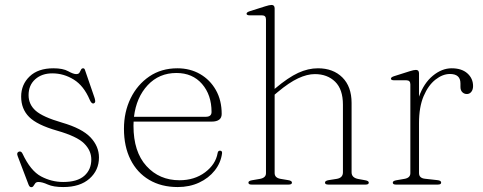

<svg xmlns="http://www.w3.org/2000/svg" viewBox="-20 -746 1951 776"><path d="M191.5 -449.5Q149 -449.5 122.2 -425.5Q95.5 -401.5 95.5 -361.5Q95.5 -324 124.2 -298.5Q153 -273 230.5 -250.5Q311.5 -227 345.8 -190.8Q380 -154.5 380 -109.5Q380 -58 341.8 -24Q303.5 10 235.5 10Q196 10 173.2 -0.2Q150.5 -10.5 135.5 -10.5Q126.5 -10.5 122.5 -5.2Q118.5 0 115.5 5.2Q112.5 10.5 106 10.5Q99.5 10.5 95.5 0.5L51.5 -115Q46 -129 56 -133Q65.5 -136.5 71 -125Q103.5 -55.5 146 -33Q188.5 -10.5 235.5 -10.5Q292.5 -10.5 320.8 -35.5Q349 -60.5 349 -101.5Q349 -137.5 320 -166.2Q291 -195 210.5 -218Q130 -241 97.8 -273.2Q65.5 -305.5 65.5 -355.5Q65.5 -404.5 99.8 -437.2Q134 -470 196 -470Q234.5 -470 255.5 -458.2Q276.5 -446.5 288 -446.5Q297.5 -446.5 301.2 -452.5Q305 -458.5 307.5 -464.2Q310 -470 316 -470Q321.5 -470 323.5 -463L361 -354Q364 -346 364.8 -338.2Q365.5 -330.5 358.5 -328Q350 -325.5 342.5 -343Q318.5 -399.5 278 -424.5Q237.5 -449.5 191.5 -449.5Z M876 -285.5Q876 -254.5 835 -254.5H520Q519.5 -246 519.5 -237.5Q519.5 -132.5 571.8 -75Q624 -17.5 705.5 -17.5Q766 -17.5 808.8 -49.5Q851.5 -81.5 859.5 -127Q861 -137 869 -137Q878.5 -137 877.5 -126.5Q872.5 -88 848 -57Q823.5 -26 784.8 -8Q746 10 698.5 10Q632 10 583 -19Q534 -48 507.5 -101Q481 -154 481 -225.5Q481 -293.5 508 -348.8Q535 -404 583.5 -437Q632 -470 697 -470Q748 -470 788.5 -446.8Q829 -423.5 852.5 -382Q876 -340.5 876 -285.5ZM693 -451Q623 -451 577 -401.8Q531 -352.5 521.5 -274H811.5Q835 -274 835 -293.5Q835 -362.5 796.5 -406.8Q758 -451 693 -451Z M1090 -712V-386.5L1091.5 -388Q1145 -433 1185.2 -451.5Q1225.5 -470 1265 -470Q1326.5 -470 1363.8 -433Q1401 -396 1401 -330V-49.5Q1401 -27.5 1428.5 -22.5L1456 -17.5Q1470.5 -15 1470.5 -8Q1470.5 0 1458 0H1307Q1293.5 0 1293.5 -8Q1293.5 -15.5 1308.5 -18L1340.5 -23Q1366 -27 1366 -49.5V-323Q1366 -385 1334.5 -415.8Q1303 -446.5 1252.5 -446.5Q1221.5 -446.5 1185 -429.5Q1148.5 -412.5 1102.5 -374L1090 -363.5V-46.5Q1090 -27 1114.5 -23L1144.5 -18Q1160 -15.5 1160 -8Q1160 0 1146.5 0H996.5Q984 0 984 -8Q984 -15 998.5 -17.5L1030.5 -23Q1055 -27.5 1055 -46V-667.5Q1055 -684 1039 -684H990Q976.5 -684 976.5 -690.5Q976.5 -696.5 989 -700.5L1052 -720.5Q1069 -726 1077.5 -726Q1090 -726 1090 -712Z M1673.5 -449.5V-355.5Q1693 -410 1729.5 -440Q1766 -470 1805.5 -470Q1846 -470 1869 -449.5Q1892 -429 1892 -398Q1892 -384 1885 -375Q1878 -366 1867 -366Q1856 -366 1848.5 -373.5Q1841 -381 1841 -394.5V-409Q1841 -447 1798.5 -447Q1769 -447 1740 -424.2Q1711 -401.5 1692.2 -357.5Q1673.5 -313.5 1673.5 -248.5V-46.5Q1673.5 -26 1698 -23.5L1747.5 -18Q1763 -16.5 1763 -8Q1763 0 1749.5 0H1580Q1567.5 0 1567.5 -8Q1567.5 -15 1582 -17.5L1614 -23Q1638.5 -27 1638.5 -46V-405Q1638.5 -421.5 1622.5 -421.5H1573.5Q1560 -421.5 1560 -428Q1560 -434 1572.5 -438L1635.5 -458Q1652.5 -463.5 1661 -463.5Q1673.5 -463.5 1673.5 -449.5Z"/></svg>

Font: Fraunces 9pt Thin
Style: Regular
Weight: 100
Version: Version 1.000;[b76b70a41]